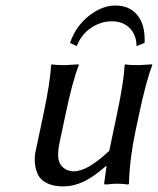

<svg xmlns="http://www.w3.org/2000/svg" viewBox="-20 -665 571 695"><path d="M474.1 -498Q474.1 -538.1 449.7 -563Q425.3 -587.9 385 -587.9Q344.7 -587.9 309.3 -564Q273.9 -540 257.8 -498L233.4 -509.8Q254.9 -571.3 302.5 -608.2Q350.1 -645 397 -645Q449.7 -645 478 -609.4Q506.3 -573.7 503.4 -509.8ZM363.8 -64Q315.4 -22 279.5 -6.1Q243.7 9.8 210 9.8Q174.3 9.8 150.6 -1.7Q127 -13.2 117.7 -32.2Q108.4 -51.3 106.2 -75.7Q104 -100.1 110.8 -126L136.7 -249Q161.6 -365.7 165 -429.2L168 -432.1Q181.6 -429.2 215.3 -429.2L264.6 -432.1L265.1 -429.2Q242.2 -370.1 216.8 -249L195.8 -149.9Q183.1 -90.3 200.4 -67.6Q217.8 -44.9 247.6 -44.9Q296.9 -44.9 375.5 -119.1L402.8 -249Q427.7 -365.7 431.2 -429.2L433.6 -432.1Q447.3 -429.2 481 -429.2L530.8 -432.1L531.2 -429.2Q508.3 -370.1 482.9 -249L470.7 -191.9Q449.2 -90.3 446.8 0L444.3 2.9Q425.3 0 400.4 0Q389.6 0 365.2 2.9Q356.4 2.9 356.9 0L365.7 -64Z"/></svg>

Font: Linux Biolinum O
Style: Italic
Weight: 400
Italic angle: -12°
Designer: Philipp H. Poll
Foundry: Philipp H. Poll
Version: Version 1.1.3